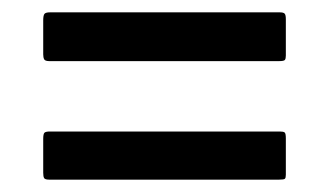

<svg xmlns="http://www.w3.org/2000/svg" viewBox="-20 -455 533 311"><path d="M60 -356Q53 -356 51.5 -359Q50 -362 50 -367V-422Q50 -430 52 -432.5Q54 -435 61 -435H433Q439 -435 441 -433Q443 -431 443 -424V-365Q443 -360 441.5 -358Q440 -356 432 -356ZM60 -164Q53 -164 51.5 -166.5Q50 -169 50 -175V-230Q50 -238 52 -240Q54 -242 61 -242H433Q439 -242 441 -240.5Q443 -239 443 -231V-172Q443 -167 441.5 -165.5Q440 -164 432 -164Z"/></svg>

Font: Glory SemiBold
Style: Regular
Weight: 600
Designer: Robert Leuschke
Foundry: Robert Leuschke
Version: Version 1.011